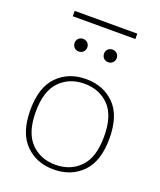

<svg xmlns="http://www.w3.org/2000/svg" viewBox="-147 -888 822 985"><g transform="rotate(20 264.0 -395.0)"><path d="M88.4 -796.4V-767.1H430.2V-796.4ZM264.2 -487.8C200.7 -487.8 148.9 -467.3 108.9 -426.8C68.4 -386.2 48.3 -324.2 48.3 -241.7C48.3 -159.2 68.4 -97.2 108.9 -56.2C148.9 -15.1 200.7 5.4 264.2 5.4C327.6 5.4 379.4 -15.1 419.9 -56.2C460 -97.2 480 -159.2 480 -241.7C480 -324.2 460 -386.2 419.9 -426.8C379.4 -467.3 327.6 -487.8 264.2 -487.8ZM264.2 -462.4C319.3 -462.4 364.3 -444.3 398.9 -408.7C433.6 -373 450.7 -317.4 450.7 -241.7C450.7 -166 433.6 -110.4 398.9 -74.7C364.3 -38.6 319.3 -20.5 264.2 -20.5C209 -20.5 164.6 -38.6 129.9 -74.7C95.2 -110.4 77.6 -166 77.6 -241.7C77.6 -317.4 95.2 -373 129.9 -408.7C164.6 -444.3 209 -462.4 264.2 -462.4ZM144 -642.1C144 -623 158.2 -607.4 178.2 -607.4C199.2 -607.4 213.4 -623 213.4 -642.1C213.4 -661.1 199.2 -676.3 178.2 -676.3C158.2 -676.3 144 -661.1 144 -642.1ZM304.7 -642.1C304.7 -623 318.8 -607.4 338.9 -607.4C359.9 -607.4 374 -623 374 -642.1C374 -661.1 359.9 -676.3 338.9 -676.3C318.8 -676.3 304.7 -661.1 304.7 -642.1Z"/></g></svg>

Font: Estedad Thin
Style: Regular
Weight: 100
Designer: Amin Abedi
Version: Version 7.3